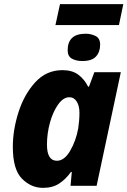

<svg xmlns="http://www.w3.org/2000/svg" viewBox="-20 -898 616 928"><path d="M255 -121Q207 -121 207 -199Q207 -253 221.5 -305.5Q236 -358 261 -393Q286 -428 315 -428Q338 -428 351 -407Q364 -386 364 -353Q364 -316 358 -277Q347 -217 319 -169Q291 -121 255 -121ZM188 10Q235 10 267 -11.5Q299 -33 323 -67H327L321 0H447L564 -549H436L410 -479H406Q388 -515 358.5 -537Q329 -559 282 -559Q204 -559 150.5 -500.5Q97 -442 69.5 -356Q42 -270 42 -188Q42 -79 86 -34.5Q130 10 188 10ZM248 -777H555L576 -878H270ZM378 -603Q424 -603 444 -625Q464 -647 464 -682Q464 -713 442 -724Q420 -735 394 -735Q307 -735 307 -655Q307 -626 327.5 -614.5Q348 -603 378 -603Z"/></svg>

Font: Noto Sans Display Extra
Style: Italic
Weight: 800
Italic angle: -12°
Designer: Monotype Design Team
Foundry: Monotype Imaging Inc.
Version: Version 1.900